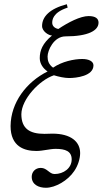

<svg xmlns="http://www.w3.org/2000/svg" viewBox="-20 -703 494 908"><path d="M296 -683C215 -662 179 -624 179 -580C179 -554 211 -535 226 -535C181 -498 168 -464 168 -428C168 -402 184 -379 205 -365C106 -316 31 -219 30 -107C30 -9 96 11 152 11C182 11 216 1 243 1C289 1 319 12 319 51C319 92 281 120 238 120C213 120 203 91 173 91C146 91 130 111 130 133C130 170 163 185 197 185C242 185 301 151 331 106C349 80 359 47 359 21C359 -33 315 -71 228 -71C221 -71 203 -70 190 -70C120 -70 81 -95 81 -163C82 -234 166 -324 235 -347C258 -340 285 -334 307 -334C340 -334 422 -343 422 -394C422 -413 400 -424 369 -424C330 -424 273 -412 231 -383C209 -399 205 -418 205 -436C205 -464 234 -531 290 -531C396 -531 446 -558 446 -596C446 -615 432 -627 399 -627C360 -627 302 -597 256 -566C239 -569 227 -580 227 -595C227 -608 229 -644 300 -667Z"/></svg>

Font: STIXGeneral
Style: Italic
Weight: 400
Italic angle: -16.33°
Designer: MicroPress Inc., with final additions and corrections provided by Coen Hoffman, Elsevier (retired)
Version: Version 1.1.0